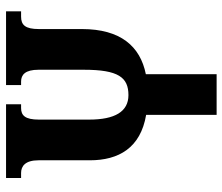

<svg xmlns="http://www.w3.org/2000/svg" viewBox="-72 -682 754 651"><g transform="rotate(-90 305.5 -357.0)"><path d="M342 -714V-663H354C377 -663 394 -649 394 -604V-450C394 -333 368 -299 308 -299C252 -299 225 -345 225 -432V-603C225 -649 239 -663 264 -663H277V-714H27V-663H44C67 -663 87 -649 87 -604V-430C87 -332 129 -258 241 -239V0H379V-240C473 -259 532 -325 532 -457V-603C532 -649 546 -663 574 -663H592V-714Z"/></g></svg>

Font: Noto Serif Georgian ExtraCondensed Bold
Style: Regular
Weight: 700
Width: 2
Designer: Monotype Design Team, Akaki Razmadze
Foundry: Google LLC
Version: Version 2.003